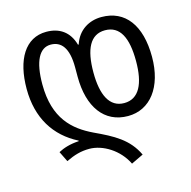

<svg xmlns="http://www.w3.org/2000/svg" viewBox="-114 -659 1017 1022"><g transform="rotate(-15 394.5 -148.0)"><path d="M489 250 556 218C512 125 436 85 333 37C229 -13 137 -91 137 -281C137 -408 172 -474 234 -474C292 -474 329 -431 329 -324V-272C329 -105 404 0 535 0C657 0 739 -105 739 -272C739 -446 664 -546 533 -546C466 -546 403 -511 379 -436H375C354 -511 301 -546 229 -546C113 -546 50 -440 50 -279C50 -118 122 -5 246 58V61C196 64 160 76 132 91L160 148C206 126 243 115 289 115C363 115 449 167 489 250ZM533 -72C452 -72 416 -148 416 -272C416 -400 452 -473 533 -473C616 -473 651 -400 651 -272C651 -148 615 -72 533 -72Z"/></g></svg>

Font: Noto Sans Georgian SemiCondensed
Style: Regular
Weight: 400
Width: 4
Designer: Monotype Design Team, Akaki Razmadze
Foundry: Google LLC
Version: Version 2.005